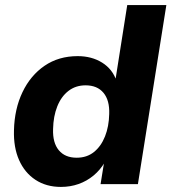

<svg xmlns="http://www.w3.org/2000/svg" viewBox="-20 -725 675 756"><path d="M220 11Q162 11 119.5 -17Q77 -45 55 -95Q33 -145 35 -212Q37 -296 68.5 -362Q100 -428 155.5 -466Q211 -504 286 -504Q341 -504 382 -478.5Q423 -453 439 -406L434 -407L481 -705H635L523 0H376L390 -87H393Q375 -56 348.5 -34Q322 -12 289.5 -0.5Q257 11 220 11ZM282 -104Q322 -104 350 -126.5Q378 -149 393.5 -188Q409 -227 410 -276Q412 -330 387.5 -359.5Q363 -389 317 -389Q278 -389 249.5 -367Q221 -345 205.5 -306Q190 -267 189 -217Q187 -163 211.5 -133.5Q236 -104 282 -104Z"/></svg>

Font: Nunito Sans 11pt ExtraBold
Style: Italic
Weight: 800
Italic angle: -9°
Version: Version 3.101;gftools[0.9.27]